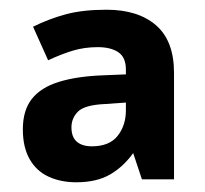

<svg xmlns="http://www.w3.org/2000/svg" viewBox="-20 -742 421 395"><path d="M199 -722Q264 -722 301 -690Q338 -658 338 -592V-373H272L254 -427Q233 -398 205.5 -382.5Q178 -367 137 -367Q105 -367 80 -378.5Q55 -390 41 -414.5Q27 -439 27 -476Q27 -515 45.5 -538.5Q64 -562 101 -573.5Q138 -585 191 -587L239 -589V-599Q239 -624 223.5 -634.5Q208 -645 181 -645Q154 -645 130.5 -638Q107 -631 79 -618L48 -687Q80 -703 115 -712.5Q150 -722 199 -722ZM196 -528Q154 -526 140.5 -512.5Q127 -499 127 -480Q127 -460 138 -450.5Q149 -441 169 -441Q205 -441 222 -462.5Q239 -484 239 -515V-531Z"/></svg>

Font: Noto Sans Lao
Style: Bold
Weight: 700
Designer: Monotype Design Team
Foundry: Monotype Imaging Inc.
Version: Version 2.003